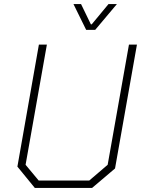

<svg xmlns="http://www.w3.org/2000/svg" viewBox="-20 -918 699 938"><path d="M65 -104 170 -700H209L105 -113L169 -36H416L506 -113L610 -700H649L542 -95L430 0H150ZM339 -898H376L424 -799H428L510 -898H551L445 -772H401Z"/></svg>

Font: Chakra Petch ExtraLight
Style: Italic
Weight: 275
Italic angle: -10°
Designer: Katatrad Aksorn Co.,Ltd.
Foundry: Cadson Demak Co.,Ltd.
Version: Version 1.000; ttfautohint (v1.6)